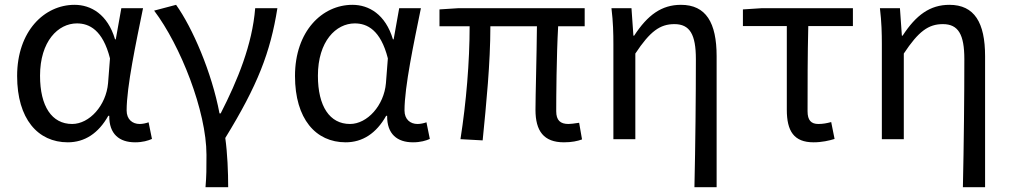

<svg xmlns="http://www.w3.org/2000/svg" viewBox="-20 -577 4188 796"><path d="M261 13C331 13 388 -24 429 -97H433C432 -21 475 13 540 13C572 13 594 6 610 -1L596 -70C585 -66 571 -63 559 -63C529 -63 505 -82 505 -119C505 -218 544 -400 573 -543H483L460 -414H457C426 -518 357 -557 289 -557C164 -557 51 -448 51 -262C51 -84 137 13 261 13ZM279 -63C195 -63 146 -136 146 -263C146 -406 221 -480 299 -480C350 -480 406 -453 436 -335L428 -232C420 -140 351 -63 279 -63Z M832 199H926C926 137 923 60 914 -5C1048 -223 1101 -360 1130 -543H1038C1026 -392 965 -244 895 -107H890C858 -277 778 -462 710 -557L619 -533C728 -389 836 -116 836 65C836 125 836 150 832 199Z M1413 13C1483 13 1540 -24 1581 -97H1585C1584 -21 1627 13 1692 13C1724 13 1746 6 1762 -1L1748 -70C1737 -66 1723 -63 1711 -63C1681 -63 1657 -82 1657 -119C1657 -218 1696 -400 1725 -543H1635L1612 -414H1609C1578 -518 1509 -557 1441 -557C1316 -557 1203 -448 1203 -262C1203 -84 1289 13 1413 13ZM1431 -63C1347 -63 1298 -136 1298 -263C1298 -406 1373 -480 1451 -480C1502 -480 1558 -453 1588 -335L1580 -232C1572 -140 1503 -63 1431 -63Z M2318 13C2350 13 2374 8 2393 1L2381 -68C2360 -65 2347 -63 2337 -63C2303 -63 2286 -78 2286 -116C2286 -169 2287 -344 2294 -468H2404V-543H1880L1802 -538V-468H1927C1927 -321 1913 -153 1889 0L1981 5C1996 -146 2013 -315 2013 -468H2206C2205 -348 2200 -179 2200 -122C2200 -34 2234 13 2318 13Z M2859 199H2951V-344C2951 -483 2907 -557 2803 -557C2723 -557 2665 -515 2609 -429H2606L2598 -543H2515C2522 -486 2523 -438 2523 -394V0H2614V-355C2675 -447 2716 -477 2776 -477C2840 -477 2865 -434 2865 -332C2865 -175 2863 22 2859 199Z M3353 13C3387 13 3418 6 3440 -1L3426 -71C3408 -66 3391 -63 3373 -63C3343 -63 3328 -78 3328 -116C3328 -226 3328 -346 3331 -469H3516V-543H3138L3060 -538V-469H3242V-122C3242 -34 3271 13 3353 13Z M3972 199H4064V-344C4064 -483 4020 -557 3916 -557C3836 -557 3778 -515 3722 -429H3719L3711 -543H3628C3635 -486 3636 -438 3636 -394V0H3727V-355C3788 -447 3829 -477 3889 -477C3953 -477 3978 -434 3978 -332C3978 -175 3976 22 3972 199Z"/></svg>

Font: Source Han Sans CN Regular
Style: Regular
Weight: 400
Designer: Ryoko NISHIZUKA (kana & ideographs); Paul D. Hunt (Latin, Greek & Cyrillic); Wenlong ZHANG (bopomofo); Sandoll Communica
Foundry: Adobe Systems Incorporated
Version: Version 1.004;PS 1.004;hotconv 1.0.82;makeotf.lib2.5.63406